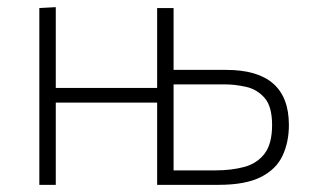

<svg xmlns="http://www.w3.org/2000/svg" viewBox="-20 -517 869 537"><path d="M90 0V-494.5L136 -497V-271H419.5V-494.5H465.5V-321.5H613Q788 -321.5 788 -167.5Q788 -119.5 770.2 -81.5Q752.5 -43.5 709.5 -21.8Q666.5 0 591 0H419.5V-230H136V0ZM465.5 -40.5H583.5Q627 -40.5 662.8 -50Q698.5 -59.5 719.8 -87Q741 -114.5 741 -167.5Q741 -219.5 719.8 -243.5Q698.5 -267.5 667.8 -274.2Q637 -281 609 -281H465.5Z"/></svg>

Font: Commissioner ExtraLight
Style: Regular
Weight: 200
Designer: Kostas Bartsokas
Foundry: Kostas Bartsokas
Version: Version 1.000; ttfautohint (v1.8.3)